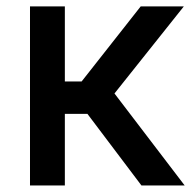

<svg xmlns="http://www.w3.org/2000/svg" viewBox="-20 -565 593 585"><path d="M177.6 -545.5V-316.8H228.7L408.7 -545.5H540.1L328.8 -280.2L542.6 0H410.9L246.4 -218H177.6V0H71.4V-545.5Z"/></svg>

Font: Inter P Medium
Style: Regular
Weight: 500
Designer: Rasmus Andersson
Foundry: rsms
Version: Version 3.018;git-588b23468